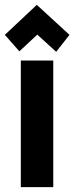

<svg xmlns="http://www.w3.org/2000/svg" viewBox="-35 -773 307 793"><path d="M185 -523H51V0H185ZM45 -561 119 -630 197 -559 252 -629 117 -753 -15 -629Z"/></svg>

Font: Righteous
Style: Regular
Weight: 400
Designer: Astigmatic (AOETI)
Foundry: Astigmatic (AOETI)
Version: Version 1.000